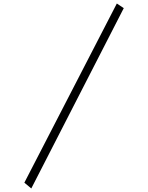

<svg xmlns="http://www.w3.org/2000/svg" viewBox="-20 -878 833 1080"><path d="M156 182.1 117 149.5 637.2 -858.3 676.2 -832.2 156 182.1Z"/></svg>

Font: Lohit Assamese
Style: Regular
Weight: 400
Version: Version 2.91.5